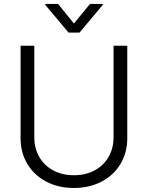

<svg xmlns="http://www.w3.org/2000/svg" viewBox="-20 -938 747 970"><path d="M623 -707V-239.3Q623 -167.5 589.1 -110.4Q555.2 -53.2 493.7 -20.8Q432.1 11.7 353.5 11.7Q274.4 11.7 213.1 -20.8Q151.9 -53.2 117.9 -110.4Q84 -167.5 84 -239.3V-707H153.3V-244.1Q153.3 -189 178.2 -145.5Q203.1 -102.1 248.5 -77.4Q293.9 -52.7 353.5 -52.7Q413.1 -52.7 458.5 -77.4Q503.9 -102.1 528.8 -145.8Q553.7 -189.5 553.7 -244.1V-707ZM353.5 -819.3 434.6 -918H499V-913.1L381.8 -773.4H326.2L209 -913.1V-918H273.4Z"/></svg>

Font: Pretendard Std Light
Style: Regular
Weight: 300
Designer: Base glyphs from Inter by Rasmus Andersson; Hangeul glyphs from Noto Sans CJK(Source Han Sans) by Jang Soo-young and Kan
Foundry: Kil Hyung-jin
Version: Version 1.309